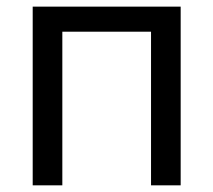

<svg xmlns="http://www.w3.org/2000/svg" viewBox="-20 -556 640 576"><path d="M167 0H78.1V-536.1H522V0H433.1V-460.9H167Z"/></svg>

Font: Noto Mono
Style: Regular
Weight: 400
Designer: Monotype Design Team
Foundry: Monotype Imaging Inc.
Version: Version 1.00